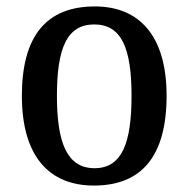

<svg xmlns="http://www.w3.org/2000/svg" viewBox="-20 -567 586 597"><path d="M272 10C420 10 498 -81 498 -269C498 -456 413 -547 275 -547C125 -547 48 -456 48 -269C48 -81 133 10 272 10ZM274 -44C189 -44 157 -122 157 -269C157 -417 188 -491 273 -491C358 -491 389 -417 389 -269C389 -122 359 -44 274 -44Z"/></svg>

Font: Noto Serif Ethiopic SemiCondensed Medium
Style: Regular
Weight: 500
Width: 4
Designer: Monotype Design Team
Foundry: Monotype Imaging Inc.
Version: Version 2.102